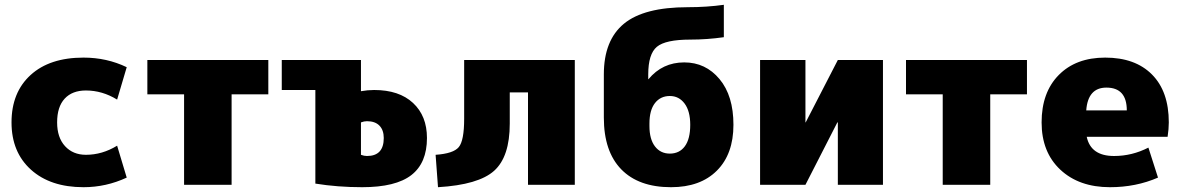

<svg xmlns="http://www.w3.org/2000/svg" viewBox="-20 -770 4923 800"><path d="M468 -163 508 -30Q422 10 328 10Q190 10 109 -63Q28 -136 28 -260Q28 -385 107.5 -457.5Q187 -530 328 -530Q425 -530 508 -490L468 -355Q406 -393 338 -393Q281 -393 249.5 -359Q218 -325 218 -260Q218 -197 251 -161Q284 -125 338 -125Q406 -125 468 -163Z M1098 -520V-377H945V0H747V-377H594V-520Z M1484 -125Q1497 -120 1509 -120Q1579 -120 1579 -195Q1579 -228 1561 -246.5Q1543 -265 1509 -265Q1497 -265 1484 -260ZM1484 -390Q1512 -395 1539 -395Q1643 -395 1701 -341Q1759 -287 1759 -195Q1759 -91 1694 -40.5Q1629 10 1489 10Q1387 10 1294 -5V-395H1154V-520H1484Z M2375 0H2180V-385H2104V-255Q2104 -117 2039 -58.5Q1974 0 1805 10L1795 -125Q1869 -130 1891.5 -157Q1914 -184 1914 -275V-520H2375Z M2996 -615Q2926 -605 2856 -605Q2753 -605 2717 -575Q2681 -545 2681 -460V-440H2682Q2740 -510 2831 -510Q2920 -510 2978 -440.5Q3036 -371 3036 -250Q3036 -128 2967 -59Q2898 10 2776 10Q2641 10 2568.5 -64.5Q2496 -139 2496 -280V-460Q2496 -602 2579.5 -671Q2663 -740 2846 -740Q2925 -740 2996 -750ZM2856 -250Q2856 -307 2832.5 -338.5Q2809 -370 2771 -370Q2732 -370 2709 -340.5Q2686 -311 2686 -255V-245Q2686 -190 2709 -160Q2732 -130 2771 -130Q2811 -130 2833.5 -160.5Q2856 -191 2856 -250Z M3337 -260 3471 -520H3659V0H3471V-260H3469L3336 0H3147V-520H3336V-260Z M4259 -520V-377H4106V0H3908V-377H3755V-520Z M4506 -310H4675Q4675 -405 4590 -405Q4513 -405 4506 -310ZM4508 -200Q4525 -120 4622 -120Q4697 -120 4765 -155L4805 -30Q4713 10 4605 10Q4476 10 4398 -63Q4320 -136 4320 -260Q4320 -385 4391.5 -457.5Q4463 -530 4585 -530Q4710 -530 4780 -459.5Q4850 -389 4850 -260Q4850 -233 4845 -200Z"/></svg>

Font: M PLUS 1p Black
Style: Regular
Weight: 900
Version: Version 1.061